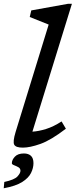

<svg xmlns="http://www.w3.org/2000/svg" viewBox="-34 -762 396 1004"><path d="M220.5 -633.5 121.5 -673 129.5 -707.5 321 -742H342L135.5 -73.5Q168 -75.5 206.8 -87.5Q245.5 -99.5 288 -127L310.5 -89Q232.5 -29 177.5 -9.5Q122.5 10 85.5 10Q49 10 40.5 -5.2Q32 -20.5 47.5 -71.5ZM28 91.5Q28 74 43.8 57.2Q59.5 40.5 91 40.5Q114.5 40.5 127.8 52.8Q141 65 141 91.5Q141 116.5 128.2 142.5Q115.5 168.5 82 189.8Q48.5 211 -14.5 222.5L-11.5 189.5Q41.5 178 57.2 160.8Q73 143.5 73 131Q73 118.5 61.8 112.2Q50.5 106 39.2 101.8Q28 97.5 28 91.5Z"/></svg>

Font: Newsreader Caption
Style: Italic
Weight: 400
Italic angle: -17°
Designer: Hugues Gentile
Foundry: Production Type
Version: Version 1.001